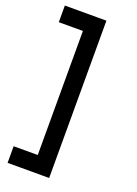

<svg xmlns="http://www.w3.org/2000/svg" viewBox="-175 -857 772 1085"><g transform="rotate(20 211.5 -315.0)"><path d="M268 -788V158H163V-788ZM223 -788V-688H18V-788ZM223 58V158H18V58Z"/></g></svg>

Font: 42dot Sans ExtraBold
Style: Regular
Weight: 800
Designer: 42dot
Version: Version 1.000